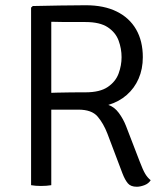

<svg xmlns="http://www.w3.org/2000/svg" viewBox="-20 -706 632 732"><path d="M524.5 -488Q524.5 -443 508.5 -406.2Q492.5 -369.5 463 -343.8Q433.5 -318 393 -306Q416 -298.5 433 -275.5Q450 -252.5 460.5 -225.5L512.5 -90.5Q525 -57.5 533.8 -43Q542.5 -28.5 554.5 -19Q546.5 -6 530.5 0Q514.5 6 501.5 6Q478.5 6 467.5 -7Q456.5 -20 447 -44.5L389.5 -196.5Q374.5 -235.5 352 -261.8Q329.5 -288 279 -288H143.5V-351Q167 -352 195.5 -352.8Q224 -353.5 253 -353.8Q282 -354 306 -354Q361 -354 391 -374.5Q421 -395 432.2 -425.8Q443.5 -456.5 443.5 -488Q443.5 -520.5 432.2 -551.2Q421 -582 391 -602Q361 -622 306 -622Q289.5 -622 265.8 -622Q242 -622 217.8 -622.2Q193.5 -622.5 175.5 -623V0Q167 1.5 157 2.2Q147 3 136 3Q126 3 116 2.2Q106 1.5 98.5 0V-677L105 -683Q157 -684 208 -685Q259 -686 307 -686Q376.5 -686 425 -662Q473.5 -638 499 -593.8Q524.5 -549.5 524.5 -488Z"/></svg>

Font: Signika SC
Style: Regular
Weight: 300
Designer: Anna Giedryś
Foundry: Anna Giedryś
Version: Version 2.000